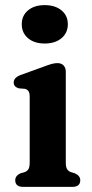

<svg xmlns="http://www.w3.org/2000/svg" viewBox="-20 -730 360 750"><path d="M154.5 -560Q114 -560 89.5 -580.8Q65 -601.5 65 -635.5Q65 -669 89.5 -689.5Q114 -710 154.5 -710Q195.5 -710 220.2 -689.5Q245 -669 245 -635.5Q245 -601.5 220.2 -580.8Q195.5 -560 154.5 -560ZM237 -449.5V-95.5Q237 -77.5 242 -69.5Q247 -61.5 256 -58L272.5 -53Q293.5 -43.5 293.5 -26Q293.5 0 262 0H71Q39.5 0 39.5 -26Q39.5 -43.5 60 -53L77 -58Q86.5 -61.5 91.2 -69.5Q96 -77.5 96 -95.5V-352Q96 -367.5 91.2 -374Q86.5 -380.5 77.5 -383L53 -385Q33.5 -391 33.5 -408Q33.5 -426.5 60.5 -437L149 -469Q168.5 -476.5 181 -480Q193.5 -483.5 204 -483.5Q220 -483.5 228.5 -474.2Q237 -465 237 -449.5Z"/></svg>

Font: Fraunces 9pt S050 SemiBold
Style: Regular
Weight: 600
Version: Version 1.000; ttfautohint (v1.8.3)